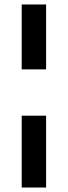

<svg xmlns="http://www.w3.org/2000/svg" viewBox="-20 -680 303 858"><path d="M77 158V-163H186V158ZM77 -370V-660H186V-370Z"/></svg>

Font: Bricolage Grotesque 16pt SemiBold
Style: Regular
Weight: 600
Version: Version 1.001;gftools[0.9.33.dev8+g029e19f]